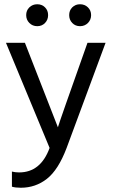

<svg xmlns="http://www.w3.org/2000/svg" viewBox="-20 -708 533 902"><path d="M191.5 -673.5Q206 -659 206 -637Q206 -615 191.5 -600Q177 -585 155 -585Q133 -585 118 -600Q103 -615 103 -637Q103 -659 118 -673.5Q133 -688 155 -688Q177 -688 191.5 -673.5ZM393 -673.5Q408 -659 408 -637Q408 -615 393 -600Q378 -585 356 -585Q334 -585 319.5 -600Q305 -615 305 -637Q305 -659 319.5 -673.5Q334 -688 356 -688Q378 -688 393 -673.5ZM78 174Q52 174 36 169V98Q51 102 70 102Q171 102 213 -13L8 -507H97L252 -110Q260 -138 391 -507H476L293 -13Q254 90 200.5 132Q147 174 78 174Z"/></svg>

Font: Hind Vadodara
Style: Regular
Weight: 400
Designer: Hitesh Malaviya
Foundry: Indian Type Foundry
Version: Version 0.702;PS 1.0;hotconv 1.0.81;makeotf.lib2.5.63406